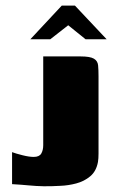

<svg xmlns="http://www.w3.org/2000/svg" viewBox="-20 -661 415 684"><path d="M331 -148Q331 -132 331 -114Q331 -96 329 -84Q323 -51 301.5 -33Q280 -15 251.5 -7.5Q223 0 195 1Q161 3 135 2.5Q109 2 83 -0.5Q57 -3 23 -5V-119Q36 -114 60 -108Q84 -102 100 -102Q120 -102 127 -114Q134 -126 134 -144V-460H267Q301 -460 314.5 -452Q328 -444 329.5 -428Q331 -412 331 -389ZM88 -521 200 -641H247L360 -521H285L223 -571L159 -521Z"/></svg>

Font: Genos ExtraBold
Style: Regular
Weight: 800
Designer: Robert E. Leuschke
Foundry: Robert E. Leuschke
Version: Version 1.010